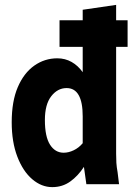

<svg xmlns="http://www.w3.org/2000/svg" viewBox="-20 -755 560 787"><path d="M28 -254Q28 -340 53 -398Q78 -456 120.5 -486Q163 -516 215 -516Q247 -516 273.5 -501Q300 -486 319 -459V-563H224V-672H319V-715L456 -735V-672H503V-563H456V-125Q456 -104 457 -87.5Q458 -71 462 -49L468 0H334L324 -71Q300 -34 268 -11Q236 12 194 12Q150 12 112 -20.5Q74 -53 51 -113Q28 -173 28 -254ZM164 -263Q164 -195 185 -162Q206 -129 241 -129Q261 -129 282 -139Q303 -149 319 -168V-278Q319 -394 253 -394Q216 -394 190 -360.5Q164 -327 164 -263Z"/></svg>

Font: Radio Canada Condensed
Style: Bold
Weight: 700
Width: 3
Designer: Charles Daoud, Etienne Aubert Bonn, Alexandre Saumier Demers, Jacques Le Bailly
Foundry: Radio-Canada
Version: Version 2.104; ttfautohint (v1.8.4.7-5d5b);gftools[0.9.28.de